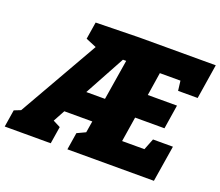

<svg xmlns="http://www.w3.org/2000/svg" viewBox="-155 -880 1207 1051"><g transform="rotate(20 448.5 -355.0)"><path d="M-37 0 -21 -100 17 -115 282 -579 220 -605 236 -705 489 -710H934L902 -508H788L781 -565H661L640 -430H810L788 -290H617L594 -145H724L750 -211H866L832 0H328L344 -100L393 -123L404 -190H241L204 -122L247 -100L231 0ZM318 -330H427L465 -565H446Z"/></g></svg>

Font: Bitter Black
Style: Italic
Weight: 900
Italic angle: -9°
Designer: Sol Matas, and Bitter project Authors
Foundry: Sol Matas
Version: Version 2.001